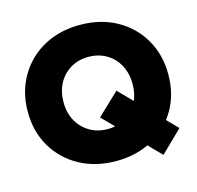

<svg xmlns="http://www.w3.org/2000/svg" viewBox="-109 -827 1014 986"><g transform="rotate(-15 398.5 -334.0)"><path d="M400 12Q290 12 205.5 -34.5Q121 -81 73 -162.5Q25 -244 25 -349Q25 -429 52.5 -495Q80 -561 130 -610Q180 -659 248 -685.5Q316 -712 398 -712Q508 -712 592 -665.5Q676 -619 724 -537Q772 -455 772 -349Q772 -244 724.5 -162.5Q677 -81 593 -34.5Q509 12 400 12ZM641 44 376 -226 493 -337 756 -68ZM400 -158Q454 -158 495 -182.5Q536 -207 559 -250Q582 -293 582 -349Q582 -406 558.5 -449.5Q535 -493 493.5 -517.5Q452 -542 398 -542Q345 -542 303.5 -517.5Q262 -493 238.5 -449.5Q215 -406 215 -349Q215 -293 239 -250Q263 -207 304.5 -182.5Q346 -158 400 -158Z"/></g></svg>

Font: Figtree Black
Style: Regular
Weight: 900
Designer: Erik Kennedy
Foundry: Erik Kennedy
Version: Version 2.001;gftools[0.9.30]